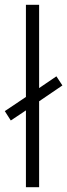

<svg xmlns="http://www.w3.org/2000/svg" viewBox="-26 -780 280 800"><path d="M82 0V-320L19 -278L-6 -317L82 -376V-760H137V-413L209 -462L234 -424L137 -358V0Z"/></svg>

Font: Noto Sans Lao SemiCondensed Light
Style: Regular
Weight: 300
Width: 4
Designer: Monotype Design Team
Foundry: Monotype Imaging Inc.
Version: Version 2.003; ttfautohint (v1.8.4.7-5d5b)